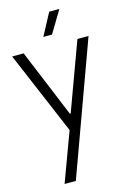

<svg xmlns="http://www.w3.org/2000/svg" viewBox="-177 -951 908 1369"><g transform="rotate(-15 277.0 -266.5)"><path d="M121 341 255 -21 -5 -634H80L287 -133H293L477 -634H559L204 341ZM246 -711 333 -874H408L310 -711Z"/></g></svg>

Font: Matangi Medium
Style: Regular
Weight: 500
Designer: Prashant Pant
Foundry: The Graphic Ant
Version: Version 3.002